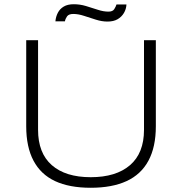

<svg xmlns="http://www.w3.org/2000/svg" viewBox="-20 -876 860 908"><path d="M409 12Q308 12 240.5 -19.5Q173 -51 138.5 -116Q104 -181 104 -279V-686H160V-262Q160 -152 225 -95Q290 -38 409 -38Q529 -38 595 -95Q661 -152 661 -262V-686H717V-279Q717 -181 682 -116Q647 -51 578.5 -19.5Q510 12 409 12ZM242 -775Q244 -797 253.5 -815.5Q263 -834 281.5 -845Q300 -856 329 -856Q358 -856 386.5 -847.5Q415 -839 442 -830Q469 -821 493 -821Q513 -821 520.5 -833Q528 -845 531 -855H578Q577 -833 566 -814.5Q555 -796 536 -785Q517 -774 488 -774Q462 -774 433.5 -783Q405 -792 377.5 -801Q350 -810 327 -810Q305 -810 297 -798.5Q289 -787 287 -775Z"/></svg>

Font: Archivo SemiExpanded Thin
Style: Regular
Weight: 250
Width: 6
Designer: Hector Gatti
Foundry: Omnibus-Type
Version: Version 2.001